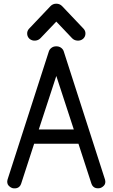

<svg xmlns="http://www.w3.org/2000/svg" viewBox="-20 -1020 609 1039"><path d="M189.9 -319.3H379.4L284.7 -608.9ZM20.8 -48.1 244.6 -742.4Q248.5 -753.9 259.3 -761.7Q270 -769.5 284.7 -769.3Q299.3 -769.5 310.2 -761.7Q321 -753.9 324.7 -742.7L548.3 -48.1Q551 -38.6 549.6 -30.2Q548.1 -21.7 542.7 -15.9Q537.4 -10 530.3 -5.9Q523.2 -1.7 514.8 -1.1Q506.3 -0.5 498.7 -2.3Q491 -4.2 484.5 -10.3Q478 -16.4 474.9 -25.9L404.5 -242.2H164.8L94.5 -26.1Q91.6 -16.6 85.1 -10.3Q78.6 -3.9 70.9 -2.1Q63.2 -0.2 54.8 -0.7Q46.4 -1.2 39.2 -5.5Q32 -9.8 26.6 -15.6Q21.2 -21.5 19.7 -30Q18.1 -38.6 20.8 -48.1ZM199 -813.2Q187.5 -801.3 170.3 -800.2Q153.1 -799.1 140.1 -809.6Q128.2 -820.1 127.1 -835.9Q126 -851.8 136.5 -863.8L253.2 -986.8Q265.9 -1000 284.7 -1000Q303.5 -1000 316.2 -986.8L432.9 -863.8Q443.4 -851.8 442.3 -835.9Q441.2 -820.1 429.2 -809.6Q416.3 -799.1 398.9 -800.2Q381.6 -801.3 370.1 -813.2L284.7 -903.1Z"/></svg>

Font: Tecnico
Style: Grueso
Weight: 700
Version: Version 1.3